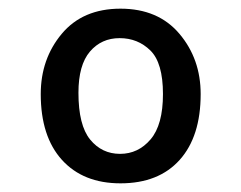

<svg xmlns="http://www.w3.org/2000/svg" viewBox="-20 -740 556 443"><path d="M258 -317Q172 -317 123 -371Q74 -425 74 -523Q74 -604 122.5 -662Q171 -720 258 -720Q345 -720 394 -662Q443 -604 443 -523Q443 -425 394.5 -371Q346 -317 258 -317ZM257 -385Q299 -385 327.5 -418.5Q356 -452 356 -523Q356 -595 327 -623.5Q298 -652 256 -652Q214 -652 187.5 -621Q161 -590 161 -526Q161 -451 188 -418Q215 -385 257 -385Z"/></svg>

Font: Moderustic Med
Style: Regular
Weight: 500
Designer: Tural Alisoy
Foundry: TAFT Foundry
Version: Version 2.110